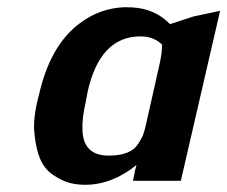

<svg xmlns="http://www.w3.org/2000/svg" viewBox="-20 -502 631 533"><path d="M88 -238Q119 -376 201 -437Q256 -479 325 -482Q350 -482 362 -480Q415 -473 452 -435L516 -456L591 -472L482 0H349L354 -23V-26L359 -44Q291 11 216 11Q193 11 172.5 5.5Q152 0 128 -16Q104 -32 92 -59.5Q80 -87 75.5 -131.5Q71 -176 88 -238ZM223 -246Q222 -242 220.5 -233Q219 -224 218 -219Q207 -171 209 -139Q212 -70 282 -70Q312 -70 332.5 -78Q353 -86 363.5 -102.5Q374 -119 377 -127Q380 -135 384 -151Q397 -208 423 -324Q430 -356 430 -378Q407 -401 370 -401Q257 -401 223 -246Z"/></svg>

Font: Coval
Style: ExtraBold Italic
Weight: 800
Foundry: Context Ltd
Version: Version 001.000